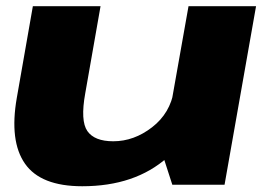

<svg xmlns="http://www.w3.org/2000/svg" viewBox="-20 -610 900 634"><path d="M549 0H721.5L825.5 -589.5H602.5L516 -102ZM312 -589.5H88.5L35.5 -287Q10.5 -144 62.5 -69.5Q114.5 5 251.5 5Q426 5 533.2 -90.5Q640.5 -186 653.5 -259L554.5 -312Q542 -236 482.2 -189.8Q422.5 -143.5 354 -143.5Q292 -143.5 268.5 -177.2Q245 -211 261.5 -302Z"/></svg>

Font: Anybody Expanded ExtraBold
Style: Italic
Weight: 800
Width: 7
Italic angle: -10°
Version: Version 1.113;gftools[0.9.25]